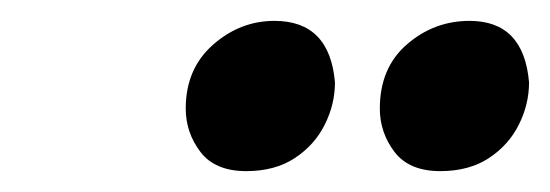

<svg xmlns="http://www.w3.org/2000/svg" viewBox="-20 -778 527 184"><path d="M216 -614Q186 -614 172 -632.5Q158 -651 158 -674Q158 -712 184 -735Q210 -758 243 -758Q296 -758 301 -699Q301 -678 291.2 -658.5Q281.5 -639 262.5 -626.5Q243.5 -614 216 -614ZM402 -614Q372 -614 358 -632.5Q344 -651 344 -674Q344 -713 370 -735.5Q396 -758 430 -758Q482 -758 487 -699Q487 -678 477.2 -658.5Q467.5 -639 448.5 -626.5Q429.5 -614 402 -614Z"/></svg>

Font: Argentum Sans SemiBold
Style: Italic
Weight: 600
Italic angle: -11°
Designer: Julieta Ulanovsky (font), Cristiano Sobral (main changes and remaster)
Foundry: Julieta Ulanovsky (font), Cristiano Sobral (main changes and remaster)
Version: Version 2.007;June 15, 2022;FontCreator 14.0.0.2814 64-bit; 